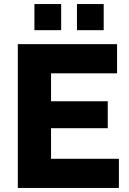

<svg xmlns="http://www.w3.org/2000/svg" viewBox="-20 -928 639 948"><path d="M567 -144V0H68V-710H558V-566H232V-428H512V-295H232V-144ZM150 -779V-908H282V-779ZM360 -779V-908H492V-779Z"/></svg>

Font: Raleway ExtraBold
Style: Regular
Weight: 800
Designer: Matt McInerney, Pablo Impallari, Rodrigo Fuenzalida
Foundry: Matt McInerney, Pablo Impallari, Rodrigo Fuenzalida
Version: Version 4.026